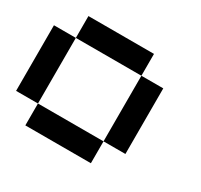

<svg xmlns="http://www.w3.org/2000/svg" viewBox="-197 -1060 1594 1521"><g transform="rotate(30 600.0 -300.0)"><path d="M0 -600.1H200.2V0H0ZM799.8 -799.8V-600.1H200.2V-799.8ZM200.2 200.2V0H799.8V200.2ZM799.8 -600.1H1000V0H799.8Z"/></g></svg>

Font: QuinqueFive
Style: Regular
Weight: 400
Monospace: yes
Designer: GGBotNet
Foundry: GGBotNet
Version: 1.1